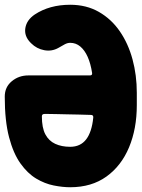

<svg xmlns="http://www.w3.org/2000/svg" viewBox="-20 -737 595 807"><path d="M275 50Q243 50 205.5 42.5Q168 35 132 13.5Q96 -8 66 -50Q36 -92 18 -160.5Q0 -229 0 -331Q0 -371 29.5 -395.5Q59 -420 99 -420H358Q369 -420 367 -431Q361 -470 348.5 -498Q336 -526 317.5 -541.5Q299 -557 275 -557Q264 -557 252.5 -551Q241 -545 226 -536Q198 -520 166 -526Q134 -532 111 -555L109 -557Q81 -585 86.5 -619Q92 -653 126 -676Q188 -717 275 -717Q343 -717 395.5 -687Q448 -657 483.5 -605.5Q519 -554 537 -487.5Q555 -421 555 -347V-295Q555 -196 522.5 -118Q490 -40 427.5 5Q365 50 275 50ZM156 -248Q156 -200 170.5 -172.5Q185 -145 212 -132.5Q239 -120 275 -120Q318 -120 342 -151Q366 -182 372 -243Q373 -254 362 -254Q336 -255 310 -255.5Q284 -256 260 -256.5Q236 -257 216.5 -257.5Q197 -258 184 -258Q171 -258 167 -258Q156 -258 156 -248Z"/></svg>

Font: Winky Sans ExtraBold
Style: Regular
Weight: 800
Designer: Simon Atzbach
Foundry: typofactur
Version: Version 1.205